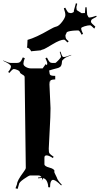

<svg xmlns="http://www.w3.org/2000/svg" viewBox="-39 -1190 640 1232"><path d="M435.1 -1123 448.2 -1169.9 456.5 -1165.5 451.2 -1143.6Q452.1 -1123.5 456.1 -1123.5L484.4 -1105.5Q499 -1105.5 505.9 -1106.4L508.8 -1143.1L516.6 -1143.6Q520 -1099.1 520.5 -1095.7L527.3 -1082.5Q530.3 -1077.6 532.2 -1077.6Q548.3 -1077.6 578.6 -1088.9L581.1 -1082.5Q546.4 -1065.9 546.4 -1060.1L544.4 -1050.3Q544.9 -1042.5 572.8 -1019L565.9 -1006.3Q544.4 -1027.8 539.6 -1027.8Q524.9 -1027.8 503.4 -1021.2Q481.9 -1014.6 481.9 -1008.3Q481.9 -996.6 493.7 -972.7L484.4 -967.3Q471.2 -994.6 463.4 -994.6Q421.9 -994.6 397.9 -987.3Q388.2 -983.9 388.2 -980.7Q388.2 -977.5 386.2 -975.6L380.9 -963.9Q380.9 -950.2 384.5 -942.6Q388.2 -935.1 401.9 -925.3L394 -917.5Q377.4 -935.5 372.1 -935.5Q347.2 -935.5 298.6 -906.2Q250 -877 243.4 -874.8Q236.8 -872.6 230.5 -870.8Q224.1 -869.1 224.1 -867.2L163.1 -861.3Q163.1 -858.9 162.8 -858.9Q162.6 -858.9 161.1 -861.3Q148.4 -884.3 133.3 -884.3Q136.2 -884.3 137.7 -934.1Q191.4 -948.7 277.8 -999Q305.7 -1015.6 322.5 -1019.5Q339.4 -1023.4 359.9 -1050.5Q380.4 -1077.6 380.4 -1093.5Q380.4 -1109.4 370.6 -1136.7L379.9 -1140.6Q396 -1108.4 402.8 -1108.4L417 -1105.5Q423.8 -1107.4 428.2 -1109.4Q430.2 -1109.9 431.6 -1111.3Q433.1 -1112.8 434.1 -1113.5Q435.1 -1114.3 435.1 -1118.2ZM231.4 -41 230.5 -47.9Q227.5 -47.9 205.1 -45.9V-50.8L227.5 -53.2Q219.2 -64 208.5 -64H154.3Q146.5 -64 114.5 -41.7Q82.5 -19.5 82.5 -6.8L74.2 22L60.5 18.1L70.3 -8.8Q70.3 -30.3 112.3 -86.4Q126.5 -105 126.5 -112.8L119.1 -695.8Q119.1 -704.1 104.7 -711.4Q90.3 -718.8 88.6 -726.8Q86.9 -734.9 72.5 -741Q58.1 -747.1 49.6 -747.1Q41 -747.1 21.5 -722.2L13.2 -728Q31.2 -749 31.2 -764.2Q31.2 -776.9 -18.6 -799.8L-17.6 -801.8Q17.1 -786.1 30.3 -786.1H69.3Q82 -786.1 89.8 -792.5Q97.7 -798.8 107.4 -821.8L120.1 -816.9Q111.3 -793.9 111.3 -781.5Q111.3 -769 127.2 -760Q143.1 -751 161.1 -751H234.4L254.4 -778.8L261.2 -772Q264.2 -774.9 264.2 -783.4Q264.2 -792 252.4 -815.9L262.2 -820.8Q273.4 -797.9 279.8 -792Q286.1 -786.1 296.4 -786.1H315.4Q319.3 -786.1 335.9 -803.5Q352.5 -820.8 352.5 -826.2Q352.5 -831.5 344.2 -856.9L349.1 -858.9Q356.9 -835.4 360.6 -829.8Q364.3 -824.2 369.1 -824.2H372.1Q381.8 -824.2 417.5 -837.9L418.5 -835.9Q384.8 -823.7 375.5 -815.9L362.3 -804.2Q358.4 -799.8 358.2 -790.5Q357.9 -781.2 355 -772.7Q352.1 -764.2 346.2 -760.3Q336.9 -753.9 327.4 -752.2Q317.9 -750.5 300.5 -745.1Q283.2 -739.7 276.4 -737.8L279.3 -719.2Q280.3 -710 287.6 -706.5Q294.9 -703.1 315.4 -703.1V-680.2Q291.5 -680.2 284.2 -672.9Q284.2 -669.9 284.7 -663.8Q285.2 -657.7 285.2 -653.8L283.2 -671.9Q278.3 -667 278.3 -648.9L285.2 -496.1Q285.2 -447.8 279.8 -354Q274.4 -260.3 273.9 -236.6Q273.4 -212.9 278.8 -205.6Q284.2 -198.2 305.2 -184.1L300.3 -175.8Q274.4 -192.9 260.3 -192.9Q246.1 -192.9 246.1 -179.2V-136.2Q246.1 -123 278.3 -114.5Q310.5 -106 310.5 -91.8L309.1 -87.9Q309.1 -83.5 316.4 -69.8Q323.7 -56.2 325.2 -51.8Q330.6 -31.7 357.4 -4.9L353.5 0Q322.3 -31.2 306.2 -35.2H305.2L302.2 -36.1Q282.2 -36.1 282.2 12.2L270.5 11.2Q270.5 -7.8 262.5 -25.4Q254.4 -43 238.3 -46.9L228.5 -28.8Q231.4 -35.6 231.4 -41ZM290.5 -621.1Q286.6 -640.6 285.2 -653.8Z"/></svg>

Font: Eater Caps
Style: Regular
Weight: 400
Version: Version 001.002